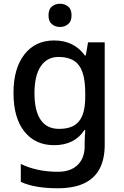

<svg xmlns="http://www.w3.org/2000/svg" viewBox="-20 -765 661 1025"><path d="M269 -549Q323 -549 364 -528.5Q405 -508 433 -469H438L450 -539H539V7Q539 84 512 135.5Q485 187 429.5 213.5Q374 240 288 240Q229 240 180 232Q131 224 91 206V110Q131 130 181 141Q231 152 290 152Q357 152 394.5 115.5Q432 79 432 15V-4Q432 -16 433 -38Q434 -60 435 -71H431Q405 -31 364.5 -10.5Q324 10 269 10Q168 10 110 -63Q52 -136 52 -269Q52 -399 110 -474Q168 -549 269 -549ZM293 -461Q231 -461 197.5 -411Q164 -361 164 -267Q164 -174 197 -125.5Q230 -77 295 -77Q332 -77 358.5 -87Q385 -97 402 -118Q419 -139 427 -171.5Q435 -204 435 -248V-269Q435 -336 420.5 -378.5Q406 -421 374.5 -441Q343 -461 293 -461ZM301 -745Q325 -745 343.5 -730.5Q362 -716 362 -683Q362 -651 343.5 -636Q325 -621 301 -621Q275 -621 257 -636Q239 -651 239 -683Q239 -716 257 -730.5Q275 -745 301 -745Z"/></svg>

Font: Noto Sans Syriac Eastern Medium
Style: Regular
Weight: 500
Designer: Patrick Giasson and the Monotype Design Team
Foundry: Monotype Imaging Inc.
Version: Version 3.001